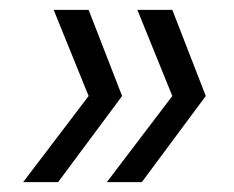

<svg xmlns="http://www.w3.org/2000/svg" viewBox="-20 -490 476 390"><path d="M160 -470 228 -295 98 -120H27L160 -295L89 -470ZM330 -470 398 -295 268 -120H197L330 -295L259 -470Z"/></svg>

Font: DM Sans 16pt Light
Style: Italic
Weight: 300
Italic angle: -10°
Version: Version 4.004;gftools[0.9.30]